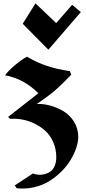

<svg xmlns="http://www.w3.org/2000/svg" viewBox="-20 -974 507 1131"><path d="M456.1 -902.8 404.8 -945.8 311 -837.9 189 -954.1 113.8 -834 265.1 -681.2ZM9.8 -530.8Q29.8 -558.1 68.8 -590.8Q107.9 -623.5 139.2 -640.1Q140.6 -639.2 144 -637.2Q246.6 -575.2 391.1 -555.2L399.9 -534.2Q344.7 -476.6 306.4 -443.1Q268.1 -409.7 196.8 -361.8Q233.9 -363.3 274.9 -352.3Q315.9 -341.3 353.8 -318.8Q391.6 -296.4 416.3 -256.6Q440.9 -216.8 440.9 -167Q440.9 -137.7 429.2 -102.8Q417.5 -67.9 396 -32Q374.5 3.9 341.8 36.4Q309.1 68.8 270.3 93Q231.4 117.2 181.2 128.9Q130.9 140.6 78.1 134.8L66.9 118.2L173.8 47.9Q189 53.7 206.8 55.2Q224.6 56.6 243.2 52Q261.7 47.4 276.9 36.6Q292 25.9 301.8 4.2Q311.5 -17.6 311.5 -47.4Q311.5 -96.7 293.2 -137.5Q274.9 -178.2 246.1 -204.1Q217.3 -230 180.9 -247.1Q144.5 -264.2 108.6 -270.3Q72.8 -276.4 40 -273.9L27.8 -285.2L206.1 -424.8Q121.6 -509.3 9.8 -530.8Z"/></svg>

Font: KJV1611
Style: Regular
Weight: 400
Version: Version 3.6.1